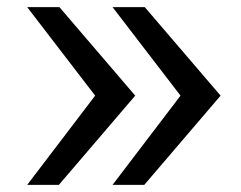

<svg xmlns="http://www.w3.org/2000/svg" viewBox="-20 -518 675 538"><path d="M56.2 0 246.6 -250 56.2 -498H146.5L358.9 -250L145 0ZM295.4 0 485.8 -250 295.4 -498H385.7L598.1 -250L384.3 0Z"/></svg>

Font: Andika FrenchTight
Style: Regular
Weight: 400
Designer: Victor Gaultney, Annie Olsen, Julie Remington, Don Collingsworth, Eric Hays, Becca Hirsbrunner
Foundry: SIL International
Version: Version 5.000 ; Dig1 Dig4Opn Dig7 LnSpcTght